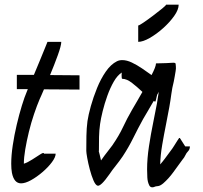

<svg xmlns="http://www.w3.org/2000/svg" viewBox="-20 -773 869 821"><path d="M320 -451V-390H318Q284 -390 245.5 -390.5Q207 -391 168 -391Q162 -376 157 -365.5Q152 -355 150 -350Q138 -322 125.5 -285Q113 -248 103.5 -209Q94 -170 88 -134.5Q82 -99 82 -73Q98 -78 118 -91Q138 -104 153 -113.5Q168 -123 168 -116H218Q218 -101 202 -79.5Q186 -58 161.5 -37Q137 -16 112.5 -2.5Q88 11 70 11Q40 11 31 -34Q28 -51 28 -73Q28 -108 34.5 -151.5Q41 -195 51.5 -239.5Q62 -284 73.5 -321.5Q85 -359 95 -382Q96 -385 99 -392Q74 -392 54 -392H52V-453H54Q71 -453 88.5 -453Q106 -453 125 -453Q138 -483 151 -515.5Q164 -548 173.5 -570.5Q183 -593 183 -594H242Q242 -578 227 -536.5Q212 -495 194 -452Q227 -452 258.5 -451.5Q290 -451 318 -451Z M770 -147Q770 -147 770 -147ZM403 -128H402Q404 -122 406.5 -110.5Q409 -99 412 -87Q428 -110 440.5 -125.5Q453 -141 460 -151Q489 -193 506 -229.5Q523 -266 545 -304Q554 -319 565.5 -339Q577 -359 589 -380Q568 -400 545 -418Q522 -436 503 -436Q500 -436 500 -448.5Q500 -461 501 -463Q482 -451 466.5 -424Q451 -397 439 -363.5Q427 -330 419 -297.5Q411 -265 408 -243Q404 -215 403.5 -187.5Q403 -160 403 -128ZM769 -148Q769 -148 769 -148ZM770 -148Q770 -148 770 -148ZM770 -148Q770 -148 770 -148ZM770 -148Q770 -148 770 -148ZM770 -148V-147Q770 -148 770 -148ZM414 -55H415ZM749 -183 772 -147H792Q792 -134 784 -126Q777 -119 772.5 -109Q768 -99 760 -90Q741 -64 721 -36.5Q701 -9 678 11Q666 21 657 22.5Q648 24 646 24Q625 34 618 19Q611 5 610 -14Q609 -33 609 -49Q609 -95 617 -147.5Q625 -200 635 -248.5Q645 -297 651 -330Q653 -343 655 -355.5Q657 -368 659 -381Q656 -374 652 -368L645 -339H642Q640 -340 637 -341Q624 -318 612 -298Q600 -278 592 -264Q570 -224 550 -183.5Q530 -143 505 -105Q490 -83 475 -64.5Q460 -46 448 -28Q411 25 397 21Q388 18 379.5 -2Q371 -22 364 -48.5Q357 -75 353 -97.5Q349 -120 349 -128Q349 -159 349.5 -191.5Q350 -224 354 -255Q358 -282 368.5 -319.5Q379 -357 395 -396.5Q411 -436 432.5 -467Q454 -498 480 -511Q490 -516 503 -516Q522 -516 544 -505.5Q566 -495 588 -480Q610 -465 628 -452Q637 -469 642 -482Q647 -495 647 -502H649Q700 -503 715.5 -504.5Q731 -506 731 -500Q731 -499 732 -489.5Q733 -480 731 -469Q729 -458 727 -445.5Q725 -433 723 -424Q716 -397 712.5 -370Q709 -343 704 -315Q698 -281 689.5 -239Q681 -197 673.5 -153Q666 -109 665 -70Q674 -80 684.5 -94Q695 -108 717 -138Q718 -139 724.5 -149.5Q731 -160 738 -171Q745 -182 746 -183ZM690 -753H744Q744 -732 725 -705Q706 -678 677.5 -652.5Q649 -627 620 -610.5Q591 -594 571 -594V-664Q575 -664 593.5 -676.5Q612 -689 634.5 -706Q657 -723 673.5 -736.5Q690 -750 690 -753Z"/></svg>

Font: Syne
Style: Italic
Weight: 400
Italic angle: -9°
Designer: Lucas Descroix
Foundry: Bonjour Monde
Version: Version 2.000; ttfautohint (v1.8.3)